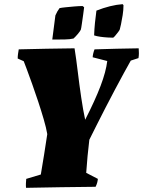

<svg xmlns="http://www.w3.org/2000/svg" viewBox="-20 -897 687 922"><path d="M105 5Q104 -6 104.5 -17Q105 -28 106 -38L176 -59Q184 -106 192 -156Q200 -206 207 -253Q202 -283 190 -324Q178 -365 163.5 -409Q149 -453 134.5 -493.5Q120 -534 109 -563.5Q98 -593 94 -603L65 -616Q65 -627 66.5 -638Q68 -649 70 -660Q138 -662 204.5 -663Q271 -664 338 -665Q346 -615 353.5 -552.5Q361 -490 370 -429Q379 -368 389 -322Q437 -416 463 -484.5Q489 -553 495 -604L425 -622Q426 -640 434 -660Q487 -662 540 -663Q593 -664 646 -665Q647 -653 647 -641.5Q647 -630 645 -618L608 -606Q595 -583 575 -546.5Q555 -510 532 -466.5Q509 -423 486 -378.5Q463 -334 443 -294Q423 -254 409 -226Q404 -185 400.5 -147.5Q397 -110 394 -67L450 -38Q449 -28 446.5 -19Q444 -10 439 0Q356 1 272 2Q188 3 105 5ZM432 -727Q433 -757 436 -787Q439 -817 443 -846Q476 -859 508 -867Q540 -875 569 -877L573 -872Q573 -849 569 -824Q565 -799 561 -780Q557 -761 555 -755Q554 -752 547 -742.5Q540 -733 532.5 -724.5Q525 -716 523 -716Q514 -716 496.5 -717Q479 -718 461.5 -720.5Q444 -723 432 -727ZM231 -707 246 -823Q254 -842 266 -858Q275 -860 294.5 -862Q314 -864 337 -866Q360 -868 377 -868L384 -862Q383 -851 379.5 -827.5Q376 -804 373 -782Q370 -760 368 -754Q364 -746 353 -733Q342 -720 333 -712Q316 -708 291 -707.5Q266 -707 231 -707Z"/></svg>

Font: Labrada Black
Style: Italic
Weight: 900
Italic angle: -7°
Designer: Mercedes Jáuregui
Foundry: Omnibus-Type Team
Version: Version 1.000; ttfautohint (v1.8.4.7-5d5b)